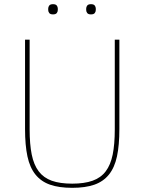

<svg xmlns="http://www.w3.org/2000/svg" viewBox="-20 -888 692 920"><path d="M122 -698V-268Q122 -197 132 -147.5Q142 -98 165.5 -67Q189 -36 228 -22Q267 -8 326 -8Q384 -8 423.5 -22Q463 -36 486.5 -67Q510 -98 520 -147.5Q530 -197 530 -268V-698H552V-270Q552 -192 540.5 -138.5Q529 -85 502 -51.5Q475 -18 432 -3Q389 12 326 12Q263 12 220 -3Q177 -18 150 -51.5Q123 -85 111.5 -138.5Q100 -192 100 -270V-698ZM234 -819Q221 -819 216 -825.5Q211 -832 211 -840V-847Q211 -855 216 -861.5Q221 -868 234 -868Q247 -868 252 -861.5Q257 -855 257 -847V-840Q257 -832 252 -825.5Q247 -819 234 -819ZM416 -819Q403 -819 398 -825.5Q393 -832 393 -840V-847Q393 -855 398 -861.5Q403 -868 416 -868Q429 -868 434 -861.5Q439 -855 439 -847V-840Q439 -832 434 -825.5Q429 -819 416 -819Z"/></svg>

Font: IBM Plex Sans Arabic Thin
Style: Regular
Weight: 100
Designer: Mike Abbink, Paul van der Laan, Pieter van Rosmalen, Wael Morcos, Khajak Apelian
Foundry: Bold Monday
Version: Version 1.101